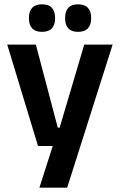

<svg xmlns="http://www.w3.org/2000/svg" viewBox="-20 -697 555 889"><path d="M316 -106 247.5 -76.5 370 -490.5H501.5L291 172H162.5L239.5 -69L299 -21H156L13.5 -490.5H146L247.5 -106ZM174 -549.5Q144 -549.5 129 -565.8Q114 -582 114 -611.5V-615Q114 -644.5 129 -660.8Q144 -677 174 -677Q205.5 -677 220.2 -660.8Q235 -644.5 235 -615V-611.5Q235 -582 220.2 -565.8Q205.5 -549.5 174 -549.5ZM341.5 -549.5Q311 -549.5 296.2 -565.8Q281.5 -582 281.5 -611.5V-615Q281.5 -644.5 296.2 -660.8Q311 -677 341.5 -677Q372 -677 387 -660.8Q402 -644.5 402 -615V-611.5Q402 -582 387 -565.8Q372 -549.5 341.5 -549.5Z"/></svg>

Font: Anek Tamil Medium SemiBold
Style: Regular
Weight: 600
Version: Version 1.003